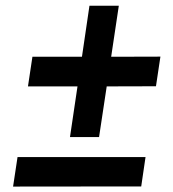

<svg xmlns="http://www.w3.org/2000/svg" viewBox="-20 -706 620 690"><path d="M231.5 -213.5 258.5 -395.5H80.5L96.5 -502H274.5L301.5 -685.5H407L379.5 -502L556.5 -502.5L540.5 -396L363.5 -395.5L336 -213.5ZM27 -35.5 43 -141.5H503L487.5 -36Z"/></svg>

Font: Public Sans
Style: Bold Italic
Weight: 700
Italic angle: -8°
Designer: The Public Sans project authors (U.S. Web Design System). Libre Franklin designed by Pablo Impallari and Rodrigo Fuenzal
Version: Version 1.008; ttfautohint (v1.8.1) -l 8 -r 50 -G 200 -x 14 